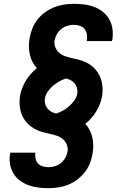

<svg xmlns="http://www.w3.org/2000/svg" viewBox="-20 -843 640 1006"><path d="M234 143Q206 143 179.5 139.5Q153 136 128.5 127Q104 118 83.5 102.5Q63 87 50 65Q37 43 32.5 16.5Q28 -10 33 -37Q33 -39 33.5 -40.5Q34 -42 34 -43H166Q166 -43 166 -42.5Q166 -42 165 -41Q163 -26 166.5 -11Q170 4 179.5 14Q189 24 203.5 28.5Q218 33 234 33Q250 33 267.5 28Q285 23 299 11.5Q313 0 322 -16Q331 -32 334 -49Q337 -68 330 -85Q323 -102 310 -113.5Q297 -125 280 -131Q263 -137 245 -141Q227 -145 209 -149.5Q191 -154 175 -161Q159 -168 144.5 -178.5Q130 -189 118.5 -202.5Q107 -216 99 -232Q91 -248 87 -265.5Q83 -283 82.5 -301.5Q82 -320 85 -340Q88 -360 96 -380.5Q104 -401 115 -419.5Q126 -438 141 -455Q156 -472 173 -486Q160 -500 150.5 -518Q141 -536 136.5 -556.5Q132 -577 131.5 -598.5Q131 -620 135 -641Q139 -667 149 -692.5Q159 -718 176 -740Q193 -762 216 -778.5Q239 -795 264 -805Q289 -815 315.5 -819Q342 -823 367 -823Q395 -823 422 -819.5Q449 -816 474 -806.5Q499 -797 519 -781Q539 -765 552 -742.5Q565 -720 569 -693Q573 -666 569 -638Q568 -636 567.5 -633Q567 -630 567 -628H435Q435 -629 435 -630Q435 -631 435 -632Q438 -648 435 -664Q432 -680 422.5 -691.5Q413 -703 398 -708Q383 -713 367 -713Q350 -713 333 -708Q316 -703 301.5 -691.5Q287 -680 278 -664Q269 -648 266 -631Q263 -612 270 -595Q277 -578 290 -566.5Q303 -555 320 -549Q337 -543 355 -539Q373 -535 391 -530.5Q409 -526 425 -519Q441 -512 455.5 -501.5Q470 -491 481.5 -477.5Q493 -464 501 -448Q509 -432 513 -414.5Q517 -397 517.5 -378Q518 -359 515 -340Q512 -320 504 -299.5Q496 -279 485 -260.5Q474 -242 459 -225Q444 -208 427 -194Q440 -180 449.5 -162Q459 -144 463.5 -123.5Q468 -103 468.5 -81.5Q469 -60 465 -39Q461 -13 451 12.5Q441 38 424 59.5Q407 81 384.5 98Q362 115 337 125Q312 135 285.5 139Q259 143 234 143ZM274 -248Q293 -254 310.5 -264Q328 -274 343.5 -287.5Q359 -301 370.5 -318Q382 -335 385 -354Q387 -368 383.5 -381.5Q380 -395 371.5 -405.5Q363 -416 351 -422.5Q339 -429 326 -432Q307 -426 289.5 -416Q272 -406 256.5 -392.5Q241 -379 229.5 -362Q218 -345 215 -326Q213 -312 216.5 -298.5Q220 -285 228.5 -274.5Q237 -264 249 -257.5Q261 -251 274 -248Z"/></svg>

Font: Iosevka Curly Slab XBdExObl
Style: Regular
Weight: 800
Width: 7
Italic angle: -9°
Monospace: yes
Designer: Belleve Invis
Foundry: Belleve Invis
Version: Version 11.1.0; ttfautohint (v1.8.3)